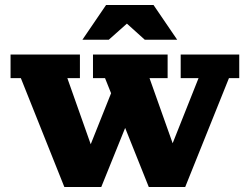

<svg xmlns="http://www.w3.org/2000/svg" viewBox="-20 -744 994 764"><path d="M308 -586 402 -724H591L685 -586H556L485 -650L413 -586ZM236 0 63 -433H22V-527H298V-433H248L341 -170L422 -373L398 -433H350V-527H647V-433H575L667 -174L770 -433H699V-527H932V-433H891L717 0H572L478 -235L383 0Z"/></svg>

Font: Montagu Slab 16pt
Style: Bold
Weight: 700
Designer: Florian Karsten
Foundry: Florian Karsten
Version: Version 1.000; ttfautohint (v1.8.3)